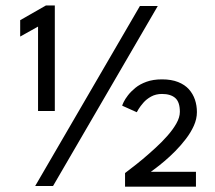

<svg xmlns="http://www.w3.org/2000/svg" viewBox="-20 -682 790 704"><path d="M574 -337.5Q551.5 -337.5 534.2 -328Q517 -318.5 505.8 -305.5Q494.5 -292.5 488.2 -282.2Q482 -272 481.5 -270.5L428 -294.5Q428.5 -297.5 433.5 -308Q438.5 -318.5 449.2 -332.5Q460 -346.5 476.5 -360Q493 -373.5 517.2 -382.2Q541.5 -391 574 -391Q608.5 -391 633 -381.2Q657.5 -371.5 672.5 -354.8Q687.5 -338 694.8 -316.5Q702 -295 702 -271Q702 -246 690.8 -221Q679.5 -196 661.5 -172.5Q643.5 -149 623 -128.2Q602.5 -107.5 583.5 -91.5Q564.5 -75.5 550.8 -65.2Q537 -55 533 -52H698.5V2.5H438.5V-47.5Q446 -53.5 463.5 -66.8Q481 -80 503.8 -99Q526.5 -118 550.2 -139.8Q574 -161.5 594.2 -184.5Q614.5 -207.5 627 -229.8Q639.5 -252 639.5 -272Q639.5 -308 622.5 -322.8Q605.5 -337.5 574 -337.5ZM119.5 -584.5 54 -548V-608L148.5 -662H181V-275H119.5ZM493 -660H558.5L174.5 0H109Z"/></svg>

Font: League Spartan Thin Medium
Style: Regular
Weight: 500
Version: Version 2.002